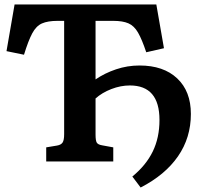

<svg xmlns="http://www.w3.org/2000/svg" viewBox="-20 -720 908 856"><path d="M607 116 570 67Q631 17 661 -44.5Q691 -106 691 -185Q691 -339 559 -339Q518 -339 476.5 -323Q435 -307 406 -281V-120Q406 -93 411.5 -84Q417 -75 436 -72L485 -63V0H186V-63L234 -71Q252 -74 259 -84.5Q266 -95 266 -122V-627H237Q193 -627 167 -615.5Q141 -604 123.5 -571Q106 -538 87 -476L9 -492L45 -700H677L711 -505L632 -487Q613 -544 595.5 -574.5Q578 -605 552.5 -616Q527 -627 485 -627H406V-366Q447 -394 497.5 -411Q548 -428 602 -428Q709 -428 770 -370.5Q831 -313 831 -212Q831 -106 773.5 -23Q716 60 607 116Z"/></svg>

Font: Literata SemiBold
Style: Regular
Weight: 600
Designer: Latin by Veronika Burian and Jose Scaglione. Greek by Irene Vlachou. Cyrillic by Vera Evstafieva.
Foundry: TypeTogether
Version: Version 3.103; ttfautohint (v1.8.4.7-5d5b);gftools[0.9.29]